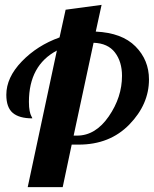

<svg xmlns="http://www.w3.org/2000/svg" viewBox="-20 -770 633 790"><path d="M250 -730 398 -750 374 -640Q482 -635 537.5 -579Q593 -523 593 -443Q593 -341 512.5 -258Q432 -175 304 -175H275L238 0H94L214 -562Q99 -501 99 -351Q99 -328 102 -313.5Q105 -299 109 -292Q113 -285 113 -283Q59 -283 32.5 -305.5Q6 -328 6 -380Q6 -451 69.5 -517Q133 -583 225 -616ZM283 -212H297Q373 -212 427.5 -291Q482 -370 482 -458Q482 -516 453 -554Q424 -592 365 -594Z"/></svg>

Font: Lobster 1.4
Style: Regular
Weight: 400
Designer: Pablo Impallari
Foundry: Pablo Impallari. www.impallari.com
Version: Version 1.4